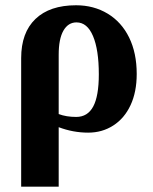

<svg xmlns="http://www.w3.org/2000/svg" viewBox="-20 -489 575 722"><path d="M59.6 -270.5Q59.6 -366.2 113.3 -417.7Q167 -469.2 266.1 -469.2Q332.5 -469.2 384.8 -437.7Q437 -406.2 465.6 -347.9Q494.1 -289.6 494.1 -210.9Q494.1 -143.1 470.9 -93.5Q447.8 -43.9 406 -17.1Q364.3 9.8 311.5 9.8Q254.9 9.8 200.7 -10.7V212.9H59.6ZM266.6 -49.3Q309.6 -49.3 330.6 -88.6Q351.6 -127.9 351.6 -209.5Q351.6 -301.8 329.8 -353.3Q308.1 -404.8 267.6 -404.8Q236.3 -404.8 218.5 -373.8Q200.7 -342.8 200.7 -283.2V-60.1Q229 -49.3 266.6 -49.3Z"/></svg>

Font: Liberation Serif
Style: Bold
Weight: 700
Designer: Steve Matteson
Foundry: Ascender Corporation
Version: Version 2.1.5